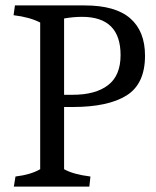

<svg xmlns="http://www.w3.org/2000/svg" viewBox="-20 -687 573 707"><path d="M128 -64V-604Q89 -624 30 -631L35 -667H292Q405 -667 459.5 -619.5Q514 -572 514 -482Q514 -378 446 -335.5Q378 -293 248 -293H216V-64Q249 -45 313 -37L309 0H31L37 -37Q94 -44 128 -64ZM424 -484Q424 -625 282 -625Q251 -625 216 -619V-338H248Q332 -338 378 -373.5Q424 -409 424 -484Z"/></svg>

Font: Caladea
Style: Regular
Weight: 400
Designer: Carolina Giovagnoli and Andres Torresi
Foundry: Carolina Giovagnoli & Andres Torresi
Version: Version 1.001